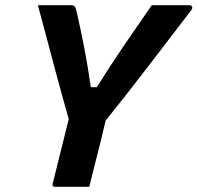

<svg xmlns="http://www.w3.org/2000/svg" viewBox="-20 -720 761 740"><path d="M324 0H191Q180 0 183 -12L245 -261Q237 -288 223 -339Q209 -390 192 -453Q175 -516 158 -581Q141 -646 126 -700H256Q264 -700 268.5 -694Q273 -688 277 -668Q291 -606 304.5 -537Q318 -468 330 -384H353Q405 -467 458.5 -545.5Q512 -624 565 -700H709Q717 -700 720 -694.5Q723 -689 718 -682Q636 -575 554.5 -468.5Q473 -362 387 -255Q378 -216 368.5 -177Q359 -138 349 -100Q343 -75 336.5 -50Q330 -25 324 0Z"/></svg>

Font: Recursive Sn Lnr St
Style: Bold Italic
Weight: 700
Italic angle: -15°
Version: Version 1.079;hotconv 1.0.112;makeotfexe 2.5.65598; ttfautoh